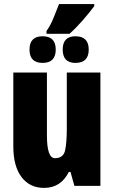

<svg xmlns="http://www.w3.org/2000/svg" viewBox="-20 -907 570 937"><path d="M319 -742Q348 -767 382.5 -806.5Q417 -846 440 -877V-887H268Q255 -854 241 -819Q227 -784 207 -756V-742ZM413 -665Q413 -730 348 -730Q286 -730 286 -665Q286 -600 348 -600Q413 -600 413 -665ZM252 -665Q252 -730 188 -730Q124 -730 124 -665Q124 -600 188 -600Q252 -600 252 -665ZM306 -553V-280Q306 -214 298 -174.5Q290 -135 248 -135Q209 -135 209 -246V-553H45V-193Q45 -96 85 -43Q125 10 195 10Q277 10 316 -68H324L343 0H470V-553Z"/></svg>

Font: Noto Sans Display Condensed Black
Style: Regular
Weight: 900
Width: 3
Designer: Monotype Design team
Foundry: Monotype Imaging Inc.
Version: 1.000